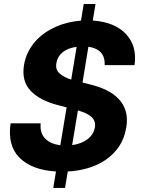

<svg xmlns="http://www.w3.org/2000/svg" viewBox="-20 -838 695 949"><path d="M32.3 -228.3H181.1Q178.6 -203.8 184.5 -185.2Q190.3 -166.5 203.1 -153.1Q215.9 -139.6 235.1 -131.4Q254.3 -123.2 278.1 -120L309.3 -307.2L264.2 -318.9Q176.5 -342 131.4 -389.2Q85.6 -437.1 98.7 -517Q104.4 -550.8 118.6 -579.5Q132.8 -608.3 153.2 -631.9Q173.7 -655.5 199.8 -673.8Q225.9 -692.1 255.1 -705.3Q284.4 -718.4 316.2 -726Q348 -733.7 380.3 -736.2L393.8 -818.2H452.1L438.6 -736.5Q547.2 -729 603 -669.4Q658.7 -609.4 644.9 -516H497.5Q500.7 -594.5 416.9 -606.9L387.8 -430L421.5 -421.5Q467 -410.9 504.1 -393.3Q541.2 -375.7 566.1 -349.6Q590.9 -323.5 601.4 -288.4Q611.9 -253.2 604 -207.7Q595.2 -153.4 568 -113.6Q540.8 -73.9 501.6 -47.4Q462.4 -21 414.1 -6.9Q365.8 7.1 315 9.6L301.5 90.9H243.3L256.7 9.6Q138.5 2.5 77.4 -57.5Q16.3 -117.5 32.3 -228.3ZM336.6 -120.7Q360.1 -123.9 379.4 -131.6Q398.8 -139.2 413.4 -150.6Q427.9 -161.9 437 -176.5Q446 -191.1 448.9 -208.1Q451.7 -224.1 447.4 -236.9Q443.2 -249.6 432.4 -259.8Q421.5 -269.9 404.5 -277.9Q387.4 -285.9 365.1 -292.3ZM274.5 -475.1Q296.2 -455.6 332 -444.6L358.7 -606.5Q315.7 -600.9 289.8 -579.7Q263.8 -558.6 258.9 -527.3Q252.5 -494.3 274.5 -475.1Z"/></svg>

Font: Inter P
Style: Bold Italic
Weight: 700
Italic angle: 9.39999°
Designer: Rasmus Andersson
Foundry: rsms
Version: Version 3.018;git-588b23468